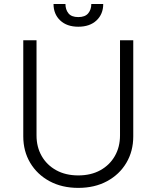

<svg xmlns="http://www.w3.org/2000/svg" viewBox="-20 -929 784 962"><path d="M581.3 -727.3H647.7V-245.7Q647.7 -171.5 613.1 -113.1Q578.5 -54.7 516.3 -21.1Q454.2 12.4 372.2 12.4Q290.5 12.4 228.3 -21.1Q166.2 -54.7 131.4 -113.1Q96.6 -171.5 96.6 -245.7V-727.3H163V-250.4Q163 -192.5 188.9 -147.2Q214.8 -101.9 261.9 -76Q308.9 -50.1 372.2 -50.1Q435.7 -50.1 482.6 -76Q529.5 -101.9 555.4 -147.2Q581.3 -192.5 581.3 -250.4ZM437.5 -909.1H497.2Q497.2 -858.3 463.6 -826.7Q430 -795.1 372.2 -795.1Q315 -795.1 281.6 -826.7Q248.2 -858.3 248.2 -909.1H307.9Q307.9 -881 323 -862.2Q338.1 -843.4 372.2 -843.4Q406.2 -843.4 421.9 -862.2Q437.5 -881 437.5 -909.1Z"/></svg>

Font: Inter Zeller Light
Style: Regular
Weight: 300
Designer: Rasmus Andersson; Joe Bland
Foundry: zeller
Version: Version 3.015;git-dec3a8cb1